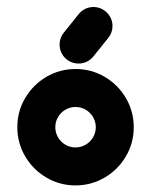

<svg xmlns="http://www.w3.org/2000/svg" viewBox="-20 -539 447 562"><path d="M260.4 -166.6Q260.4 -182.6 252.4 -196.3Q244.4 -209.9 230.8 -217.9Q217.1 -225.9 201.1 -225.9Q185.2 -225.9 171.5 -217.9Q157.8 -210 149.8 -196.3Q141.9 -182.7 141.9 -166.7Q141.9 -150.7 149.8 -137.1Q157.8 -123.4 171.5 -115.4Q185.1 -107.4 201.1 -107.4Q217 -107.4 230.7 -115.4Q244.4 -123.4 252.4 -137Q260.4 -150.7 260.4 -166.6ZM30.7 -166.8Q30.7 -213 53.7 -252Q76.7 -291.1 115.8 -314.1Q155 -337 201.2 -337Q247.4 -337 286.5 -314.1Q325.6 -291.1 348.5 -252Q371.5 -212.8 371.5 -166.6Q371.5 -120.4 348.5 -81.3Q325.6 -42.2 286.4 -19.3Q247.2 3.7 201 3.7Q154.8 3.7 115.7 -19.3Q76.7 -42.2 53.7 -81.4Q30.7 -120.5 30.7 -166.8ZM253.7 -518.5Q268.4 -518.5 281.2 -511.1Q294.1 -503.7 301.7 -490.9Q309.3 -478.1 309.3 -463Q309.3 -443.3 296.7 -427.8L253.3 -373.7Q245.6 -364.1 234.3 -358.5Q223 -353 210 -353Q194.8 -353 182 -360.4Q169.3 -367.8 161.9 -380.6Q154.4 -393.3 154.4 -408.5Q154.4 -428.1 166.7 -443.3L210.4 -497.8Q218.1 -507.4 229.4 -513Q240.7 -518.5 253.7 -518.5Z"/></svg>

Font: 26F Galaxy Sans
Style: Regular
Weight: 400
Designer: C₂₉H₂₅N₃O₅
Version: Version 1.100;FEAKit 1.0